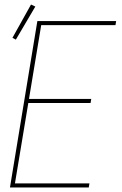

<svg xmlns="http://www.w3.org/2000/svg" viewBox="-20 -828 540 848"><path d="M24 0 145 -735H493L490 -717H162L108 -391H383L380 -373H105L46 -18H375L372 0ZM50 -653 35 -661 117 -808 136 -799Z"/></svg>

Font: Iosevka Curly Thin Oblique
Style: Regular
Weight: 100
Italic angle: -9°
Monospace: yes
Designer: Belleve Invis
Foundry: Belleve Invis
Version: Version 11.1.0; ttfautohint (v1.8.3)